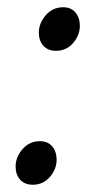

<svg xmlns="http://www.w3.org/2000/svg" viewBox="-20 -497 282 529"><path d="M134 -357Q112 -357 99.5 -371Q87 -385 87 -407Q87 -433 106 -455Q125 -477 154 -477Q176 -477 188 -462.5Q200 -448 200 -426Q200 -400 181.5 -378.5Q163 -357 134 -357ZM70 12Q48 12 35.5 -2Q23 -16 23 -38Q23 -64 42 -86Q61 -108 90 -108Q112 -108 124 -93.5Q136 -79 136 -57Q136 -31 117.5 -9.5Q99 12 70 12Z"/></svg>

Font: TypoPRO Source Sans Pro
Style: Italic
Weight: 400
Italic angle: -11°
Designer: Paul D. Hunt
Foundry: Adobe Systems Incorporated
Version: Version 1.075;PS 2.000;hotconv 1.0.86;makeotf.lib2.5.63406